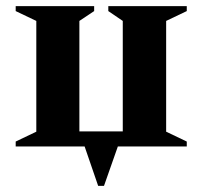

<svg xmlns="http://www.w3.org/2000/svg" viewBox="-20 -476 658 624"><path d="M98 -48V-408L31 -440V-456H286V-440L238 -408V-49H379V-408L332 -440V-456H587V-440L520 -408V-48L587 -16V0H363L318 128H299L255 0H31V-16Z"/></svg>

Font: Spectral
Style: Bold
Weight: 700
Designer: Jean-Baptiste Levee
Foundry: Production Type
Version: Version 2.001